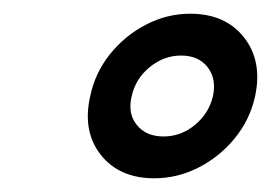

<svg xmlns="http://www.w3.org/2000/svg" viewBox="-20 -820 395 280"><path d="M111.5 -679.5Q118.5 -713.5 140.2 -740.8Q162 -768 192.8 -784Q223.5 -800 257.5 -800Q308.5 -800 335.8 -765.5Q363 -731 352 -679.5Q344.5 -645.5 322.5 -618.5Q300.5 -591.5 269.8 -575.8Q239 -560 205 -560Q154 -560 127 -594.2Q100 -628.5 111.5 -679.5ZM172 -679.5Q166 -654.5 179.5 -637.8Q193 -621 218.5 -621Q244 -621 264.2 -637.8Q284.5 -654.5 290.5 -679.5Q296 -705 282.8 -722Q269.5 -739 244 -739Q219 -739 198.2 -722Q177.5 -705 172 -679.5Z"/></svg>

Font: Besley* Condensed Semi
Style: Italic
Weight: 600
Width: 3
Italic angle: -13°
Designer: Owen Earl
Foundry: indestructible type*
Version: Version 3.000; ttfautohint (v1.8.3)